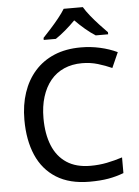

<svg xmlns="http://www.w3.org/2000/svg" viewBox="-62 -989 756 1047"><g transform="rotate(-5 316.0 -466.0)"><path d="M400.4 -637.7Q345.2 -637.7 301.5 -618.4Q257.8 -599.1 227.5 -562.3Q197.3 -525.4 181.2 -473.6Q165 -421.9 165 -356.9Q165 -270.5 190.7 -207.5Q216.3 -144.5 268.1 -110.4Q319.8 -76.2 398.4 -76.2Q445.3 -76.2 488 -84.7Q530.8 -93.3 573.2 -106.9V-21Q532.2 -5.4 488.5 2.2Q444.8 9.8 386.2 9.8Q276.9 9.8 204.3 -35.6Q131.8 -81.1 96.2 -163.3Q60.5 -245.6 60.5 -357.4Q60.5 -438.5 83 -505.6Q105.5 -572.8 148.9 -621.8Q192.4 -670.9 255.6 -697.5Q318.8 -724.1 401.4 -724.1Q455.1 -724.1 506.1 -712.6Q557.1 -701.2 600.1 -680.7L563 -597.2Q527.3 -613.3 486.6 -625.5Q445.8 -637.7 400.4 -637.7ZM431.6 -941.9Q444.3 -919.9 466.6 -892.3Q488.8 -864.7 513.2 -838.6Q537.6 -812.5 556.2 -793.5V-782.2H488.3Q461.9 -798.8 433.3 -823Q404.8 -847.2 378.4 -874Q352.1 -847.2 324.2 -823.5Q296.4 -799.8 270 -782.2H203.6V-793.5Q222.2 -813 245.8 -839.1Q269.5 -865.2 291.5 -892.6Q313.5 -919.9 326.7 -941.9Z"/></g></svg>

Font: Open Sans Medium
Style: Regular
Weight: 500
Designer: Monotype Design Team
Foundry: Monotype Imaging Inc.
Version: Version 3.000